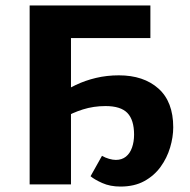

<svg xmlns="http://www.w3.org/2000/svg" viewBox="-20 -678 698 706"><path d="M423 8Q385 8 356 -5Q327 -18 313 -30L355 -105Q367 -98 381 -94Q395 -90 406 -90Q428 -90 443 -102Q458 -114 465.5 -135.5Q473 -157 473 -183Q473 -237 448.5 -262.5Q424 -288 368 -288Q324 -288 284.5 -275.5Q245 -263 216 -245L195 -328Q224 -349 258.5 -365.5Q293 -382 333 -391.5Q373 -401 417 -401Q508 -401 562.5 -352.5Q617 -304 617 -210Q617 -174 605.5 -135.5Q594 -97 570.5 -64.5Q547 -32 510.5 -12Q474 8 423 8ZM89 0V-658H241V0ZM174 -538V-658H533V-538Z"/></svg>

Font: Ysabeau Infant ExtraBold
Style: Regular
Weight: 800
Designer: Christian Thalmann (Catharsis Fonts)
Version: Version 2.001;gftools[0.9.30]; featfreeze: ss01,ss02,lnum